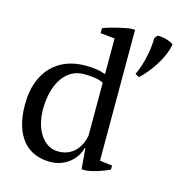

<svg xmlns="http://www.w3.org/2000/svg" viewBox="-102 -769 851 880"><g transform="rotate(15 323.0 -329.5)"><path d="M349.1 -88.4Q344.2 -68.8 332.5 -50.5Q320.8 -32.2 303.2 -18.1Q285.6 -3.9 262.5 4.6Q239.3 13.2 211.4 13.2Q171.9 13.2 139.2 -0.2Q106.4 -13.7 83 -41.3Q59.6 -68.8 46.4 -111.1Q33.2 -153.3 33.2 -211.4Q33.2 -272 50 -317.6Q66.9 -363.3 96.4 -393.8Q126 -424.3 166.3 -439.7Q206.5 -455.1 253.9 -455.1Q270.5 -455.1 283.7 -454.3Q296.9 -453.6 308.1 -451.9Q319.3 -450.2 329.8 -447.3Q340.3 -444.3 351.6 -440.4V-609.9L283.7 -616.7V-640.1Q296.4 -645.5 312 -650.1Q327.6 -654.8 344.2 -658.9Q360.8 -663.1 377.4 -666.5Q394 -669.9 409.7 -672.4H432.1V-51.3L491.2 -43.9V-24.9Q465.3 -12.7 437.7 -3.7Q410.2 5.4 383.3 8.8H360.8L352.5 -88.4ZM235.8 -42.5Q259.8 -42.5 279.1 -50Q298.3 -57.6 312.7 -71.5Q327.1 -85.4 336.9 -104.7Q346.7 -124 351.6 -147.5V-399.4Q335.9 -408.2 313.2 -411.9Q290.5 -415.5 257.8 -415.5Q227.5 -415.5 202.1 -401.6Q176.8 -387.7 158.2 -361.3Q139.6 -335 129.2 -297.1Q118.7 -259.3 118.7 -211.4Q118.7 -174.8 127.2 -144Q135.7 -113.3 151.1 -90.6Q166.5 -67.9 188 -55.2Q209.5 -42.5 235.8 -42.5ZM486.3 -477.5Q496.6 -498.5 504.2 -522.5Q511.7 -546.4 516.8 -570.1Q522 -593.8 524.4 -616.5Q526.9 -639.2 526.9 -658.2L538.6 -673.3Q545.4 -673.8 556.2 -672.6Q566.9 -671.4 578.4 -668.5Q589.8 -665.5 599.9 -661.1Q609.9 -656.7 615.2 -651.9Q610.8 -625.5 598.9 -598.4Q586.9 -571.3 571 -546.9Q555.2 -522.5 537.8 -501.7Q520.5 -481 505.4 -467.3Z"/></g></svg>

Font: PT Astra Serif
Style: Regular
Weight: 400
Designer: A.Korolkova, I. Chaeva
Foundry: ParaType Ltd
Version: Version 1.002